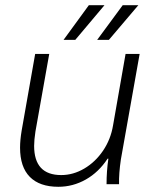

<svg xmlns="http://www.w3.org/2000/svg" viewBox="-20 -707 588 737"><path d="M57 -140Q57 -169 63 -205L115 -500H169L116 -202Q111 -169 111 -147Q111 -35 215 -35Q261 -35 303.5 -60Q346 -85 375.5 -128.5Q405 -172 414 -226L462 -500H516L444 -95Q436 -41 437 0H389Q389 -50 396 -98H393Q359 -46 309.5 -18Q260 10 204 10Q132 10 94.5 -28Q57 -66 57 -140ZM321 -687H381L269 -554H224ZM451 -687H511L398 -554H353Z"/></svg>

Font: Sarabun ExtraLight
Style: Italic
Weight: 275
Italic angle: -10°
Designer: Suppakit Chalermlarp | Katatrad Co.,Ltd.
Foundry: Cadson Demak Co.,Ltd.
Version: Version 1.000; ttfautohint (v1.6)